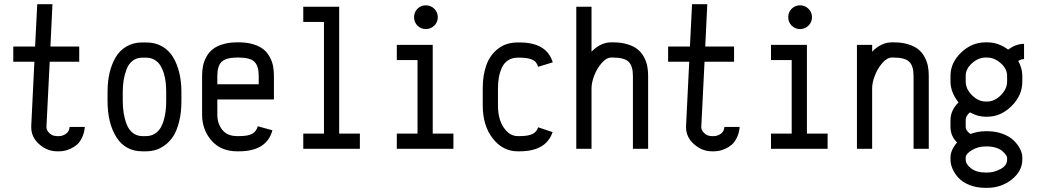

<svg xmlns="http://www.w3.org/2000/svg" viewBox="-20 -716 4992 924"><path d="M263.7 -61Q281.7 -61 297.6 -72.3Q313.5 -83.5 314.9 -105H388.2Q385.7 -76.2 375 -54Q364.3 -31.7 350.3 -19.8Q336.4 -7.8 318.8 0Q301.3 7.8 288.3 10Q275.4 12.2 263.7 12.2H254.9Q207.5 12.2 168.9 -21.7Q130.4 -55.7 130.4 -103V-110.8L145.5 -418.9H43.9V-492.2H148.9L159.2 -695.8H232.4L222.7 -492.2H361.3V-418.9H219.2L203.6 -106.9V-103Q203.6 -88.9 218 -75Q232.4 -61 254.9 -61Z M853 -274.4V-229.5Q853 -172.9 841.6 -128.7Q830.1 -84.5 812.7 -58.6Q795.4 -32.7 772 -16.1Q748.5 0.5 726.8 6.3Q705.1 12.2 682.6 12.2H665.5Q583.5 12.2 540.5 -55.2Q497.6 -122.6 497.6 -230V-273.9Q497.6 -322.8 507.1 -364.3Q516.6 -405.8 536.1 -439.5Q555.7 -473.1 588.6 -492.4Q621.6 -511.7 664.6 -511.7H683.6Q727.1 -511.7 760.3 -492.7Q793.5 -473.6 813.2 -440.4Q833 -407.2 843 -365.2Q853 -323.2 853 -274.4ZM683.6 -438.5H664.6Q637.7 -438.5 618.4 -423.6Q599.1 -408.7 589.4 -383.3Q579.6 -357.9 575.2 -331.1Q570.8 -304.2 570.8 -273.9V-230Q570.8 -199.2 575.2 -171.6Q579.6 -144 589.6 -117.9Q599.6 -91.8 619.1 -76.4Q638.7 -61 665.5 -61H682.6Q705.1 -61 722.4 -71Q739.7 -81.1 750.5 -97.4Q761.2 -113.8 767.8 -136.2Q774.4 -158.7 777.1 -181.4Q779.8 -204.1 779.8 -229.5V-274.4Q779.8 -298.3 777.3 -320.3Q774.9 -342.3 768.1 -364.3Q761.2 -386.2 750.7 -402.3Q740.2 -418.5 723.1 -428.5Q706.1 -438.5 683.6 -438.5Z M1025.9 -237.3V-164.6Q1025.9 -120.6 1050 -90.8Q1074.2 -61 1121.1 -61H1129.9Q1176.3 -61 1195.3 -73Q1214.4 -85 1220.7 -108.4L1291 -88.9Q1263.7 12.2 1129.9 12.2H1121.1Q1043 12.2 997.8 -39.6Q952.6 -91.3 952.6 -164.6V-351.1Q952.6 -377 957 -398.9Q961.4 -420.9 973.1 -442.4Q984.9 -463.9 1003.4 -478.8Q1022 -493.7 1052 -502.9Q1082 -512.2 1121.1 -512.2H1129.9Q1168.9 -512.2 1199 -502.9Q1229 -493.7 1247.6 -478.8Q1266.1 -463.9 1277.8 -442.4Q1289.6 -420.9 1293.9 -398.9Q1298.3 -377 1298.3 -351.1V-237.3ZM1225.1 -310.5V-351.1Q1225.1 -398.9 1204.1 -418.9Q1183.1 -439 1129.9 -439H1121.1Q1067.9 -439 1046.9 -418.9Q1025.9 -398.9 1025.9 -351.1V-310.5Z M1439.5 -683.6H1612.3V-73.2H1711.9V0H1439.5V-73.2H1539.1V-610.4H1439.5Z M1989 -592.8Q1972.7 -609.4 1972.7 -633.3Q1972.7 -657.2 1989 -673.8Q2005.4 -690.4 2029.3 -690.4Q2053.2 -690.4 2070.1 -673.8Q2086.9 -657.2 2086.9 -633.3Q2086.9 -609.4 2070.1 -592.8Q2053.2 -576.2 2029.3 -576.2Q2005.4 -576.2 1989 -592.8ZM1889.6 -500H2062.5V-73.2H2162.1V0H1889.6V-73.2H1989.3V-426.8H1889.6Z M2480.5 -438.5H2471.7Q2444.3 -438.5 2424.8 -425.5Q2405.3 -412.6 2395.3 -390.4Q2385.3 -368.2 2380.9 -344Q2376.5 -319.8 2376.5 -291.5V-208.5Q2376.5 -142.6 2404.3 -101.8Q2432.1 -61 2471.7 -61H2480.5Q2521 -61 2541.5 -70.6Q2562 -80.1 2569.8 -103.5L2639.2 -80.1Q2608.4 12.2 2480.5 12.2H2471.7Q2399.4 12.2 2351.3 -49.8Q2303.2 -111.8 2303.2 -208.5V-291.5Q2303.2 -355 2321 -403.8Q2338.9 -452.6 2377.7 -482.2Q2416.5 -511.7 2471.7 -511.7H2480.5Q2611.3 -511.7 2640.1 -416L2569.8 -394.5Q2565.4 -408.7 2557.6 -417.7Q2549.8 -426.8 2530.8 -432.6Q2511.7 -438.5 2480.5 -438.5Z M2826.7 0H2753.4V-683.6H2826.7V-467.3Q2870.1 -512.2 2921.9 -512.2H2930.7Q2969.7 -512.2 2999.8 -502.9Q3029.8 -493.7 3048.3 -478.8Q3066.9 -463.9 3078.6 -442.4Q3090.3 -420.9 3094.7 -398.9Q3099.1 -377 3099.1 -351.1V0H3025.9V-351.1Q3025.9 -398.9 3004.9 -418.9Q2983.9 -439 2930.7 -439H2921.9Q2898.4 -439 2875.7 -412.8Q2853 -386.7 2839.8 -352.5Q2826.7 -318.4 2826.7 -291.5Z M3415 -61Q3433.1 -61 3449 -72.3Q3464.8 -83.5 3466.3 -105H3539.6Q3537.1 -76.2 3526.4 -54Q3515.6 -31.7 3501.7 -19.8Q3487.8 -7.8 3470.2 0Q3452.6 7.8 3439.7 10Q3426.8 12.2 3415 12.2H3406.2Q3358.9 12.2 3320.3 -21.7Q3281.7 -55.7 3281.7 -103V-110.8L3296.9 -418.9H3195.3V-492.2H3300.3L3310.5 -695.8H3383.8L3374 -492.2H3512.7V-418.9H3370.6L3355 -106.9V-103Q3355 -88.9 3369.4 -75Q3383.8 -61 3406.2 -61Z M3789.8 -592.8Q3773.4 -609.4 3773.4 -633.3Q3773.4 -657.2 3789.8 -673.8Q3806.2 -690.4 3830.1 -690.4Q3854 -690.4 3870.8 -673.8Q3887.7 -657.2 3887.7 -633.3Q3887.7 -609.4 3870.8 -592.8Q3854 -576.2 3830.1 -576.2Q3806.2 -576.2 3789.8 -592.8ZM3690.4 -500H3863.3V-73.2H3962.9V0H3690.4V-73.2H3790V-426.8H3690.4Z M4177.2 0H4104V-500H4177.2V-467.3Q4220.7 -512.2 4272.5 -512.2H4281.2Q4320.3 -512.2 4350.3 -502.9Q4380.4 -493.7 4398.9 -478.8Q4417.5 -463.9 4429.2 -442.4Q4440.9 -420.9 4445.3 -398.9Q4449.7 -377 4449.7 -351.1V0H4376.5V-351.1Q4376.5 -398.9 4355.5 -418.9Q4334.5 -439 4281.2 -439H4272.5Q4249 -439 4226.3 -412.8Q4203.6 -386.7 4190.4 -352.5Q4177.2 -318.4 4177.2 -291.5Z M4826.7 42.5Q4826.7 37.6 4820.8 29.3Q4814.9 21 4804.4 11.5Q4793.9 2 4774.4 -4.6Q4754.9 -11.2 4731.4 -11.2H4722.7Q4686.5 -11.2 4657 6.6Q4627.4 24.4 4627.4 42.5V52.2Q4627.4 74.2 4653.3 94.2Q4679.2 114.3 4722.7 114.3H4731.4Q4763.7 114.3 4795.2 97.4Q4826.7 80.6 4826.7 52.2ZM4731.4 -439H4722.7Q4688.5 -439 4658 -411.9Q4627.4 -384.8 4627.4 -351.1V-323.7Q4627.4 -288.1 4657.7 -257.8Q4688 -227.5 4722.7 -227.5H4731.4Q4766.1 -227.5 4796.4 -257.8Q4826.7 -288.1 4826.7 -323.7V-351.1Q4826.7 -384.8 4796.1 -411.9Q4765.6 -439 4731.4 -439ZM4585.9 -30.3Q4554.2 -61.5 4554.2 -105V-137.2Q4554.2 -185.1 4592.8 -223.1Q4554.2 -272.9 4554.2 -323.7V-351.1Q4554.2 -414.1 4605.5 -463.1Q4656.7 -512.2 4722.7 -512.2H4731.4Q4784.7 -512.2 4832 -477.1Q4868.2 -504.9 4908.2 -504.9V-431.6Q4893.6 -431.6 4880.4 -422.4Q4899.9 -387.2 4899.9 -351.1V-323.7Q4899.9 -256.3 4847.9 -205.3Q4795.9 -154.3 4731.4 -154.3H4722.7Q4685.1 -154.3 4647.9 -175.3Q4627.4 -158.2 4627.4 -139.6V-105Q4627.4 -86.9 4650.4 -71.3Q4686.5 -84.5 4722.7 -84.5H4731.4Q4771 -84.5 4804.2 -72.3Q4837.4 -60.1 4857.7 -40.8Q4877.9 -21.5 4888.9 0.2Q4899.9 22 4899.9 42.5V52.2Q4899.9 107.4 4849.1 147.7Q4798.3 188 4731.4 188H4722.7Q4680.2 188 4646.2 174.6Q4612.3 161.1 4593 140.1Q4573.7 119.1 4564 96.4Q4554.2 73.7 4554.2 52.2V42.5Q4554.2 6.3 4585.9 -30.3Z"/></svg>

Font: Anka/Coder Narrow
Style: Regular
Weight: 400
Width: 3
Monospace: yes
Version: Version 001.100